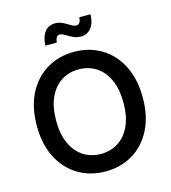

<svg xmlns="http://www.w3.org/2000/svg" viewBox="-133 -1041 1035 1159"><g transform="rotate(-15 384.0 -461.5)"><path d="M384.3 9.8Q289.1 9.8 214.1 -34.9Q139.2 -79.6 95.9 -163.1Q52.7 -246.6 52.7 -363.3Q52.7 -480.5 95.9 -564.2Q139.2 -647.9 214.1 -692.6Q289.1 -737.3 384.3 -737.3Q479 -737.3 553.7 -692.6Q628.4 -647.9 671.6 -564.2Q714.8 -480.5 714.8 -363.3Q714.8 -246.6 671.6 -162.8Q628.4 -79.1 553.7 -34.7Q479 9.8 384.3 9.8ZM384.3 -99.6Q444.8 -99.6 492.2 -129.9Q539.6 -160.2 566.9 -219Q594.2 -277.8 594.2 -363.3Q594.2 -449.2 566.9 -508.3Q539.6 -567.4 492.2 -597.7Q444.8 -627.9 384.3 -627.9Q323.2 -627.9 275.6 -597.7Q228 -567.4 200.7 -508.3Q173.3 -449.2 173.3 -363.3Q173.3 -277.8 200.7 -219Q228 -160.2 275.6 -129.9Q323.2 -99.6 384.3 -99.6ZM450.2 -815.4Q429.7 -815.4 411.9 -822.3Q394 -829.1 378.9 -838.1Q363.8 -847.2 351.1 -854Q338.4 -860.8 328.1 -860.8Q314.5 -860.8 307.4 -848.1Q300.3 -835.4 299.3 -817.9H228Q229.5 -870.6 252.9 -901.9Q276.4 -933.1 318.8 -933.1Q339.8 -933.1 356.9 -926Q374 -918.9 388.2 -910.2Q402.3 -901.4 415 -894.3Q427.7 -887.2 439.9 -887.2Q454.6 -887.2 461.4 -897.9Q468.3 -908.7 470.2 -930.7H540Q538.6 -877 514.4 -846.2Q490.2 -815.4 450.2 -815.4Z"/></g></svg>

Font: Inter Cardless
Style: Medium
Weight: 500
Designer: Rasmus Andersson
Foundry: rsms
Version: Version 4.001;git-9221beed3